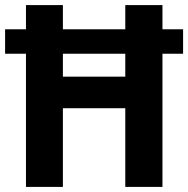

<svg xmlns="http://www.w3.org/2000/svg" viewBox="-21 -734 739 754"><path d="M81 0V-523H-1V-619H81V-714H226V-619H471V-714H617V-619H698V-523H617V0H471V-309H226V0ZM226 -433H471V-523H226Z"/></svg>

Font: Noto Sans Thai SemiCondensed
Style: Bold
Weight: 700
Width: 4
Designer: Monotype Design Team
Foundry: Monotype Imaging Inc.
Version: Version 2.001